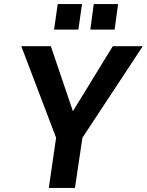

<svg xmlns="http://www.w3.org/2000/svg" viewBox="-20 -928 725 948"><path d="M221 0 257 -248 85 -700H231L340 -379L537 -700H685L387 -248L350 0ZM247 -782 265 -908H385L367 -782ZM426 -782 443 -908H563L546 -782Z"/></svg>

Font: Host Grotesk
Style: Bold Italic
Weight: 700
Italic angle: -8°
Designer: Doğukan Karapınar
Foundry: Element Type
Version: Version 1.003; ttfautohint (v1.8.4.7-5d5b)